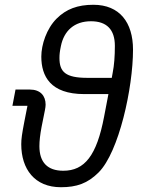

<svg xmlns="http://www.w3.org/2000/svg" viewBox="-20 -772 593 804"><path d="M45 -397 32 -329H95L82 -263C72 -211 69 -190 69 -168C69 -64 125 12 235 12C301 12 347 -4 393 -50C478 -135 537 -404 537 -564C537 -678 481 -752 371 -752C305 -752 257 -734 217 -694C175 -652 153 -585 153 -535C153 -453 191 -378 333 -378H434L416 -284C385 -120 334 -57 245 -57C179 -57 145 -92 145 -160C145 -182 148 -208 154 -240L168 -310C170 -320 171 -328 171 -334C171 -371 149 -397 105 -397ZM229 -529C229 -543 230 -555 235 -579C248 -643 291 -683 361 -683C427 -683 461 -648 461 -580C461 -536 458 -498 452 -468L448 -446H346C254 -446 229 -471 229 -529Z"/></svg>

Font: LVC Sans
Style: Italic
Weight: 400
Italic angle: -11.31°
Designer: Mike Abbink, Paul van der Laan, Pieter van Rosmalen
Foundry: Bold Monday
Version: Version 3.0